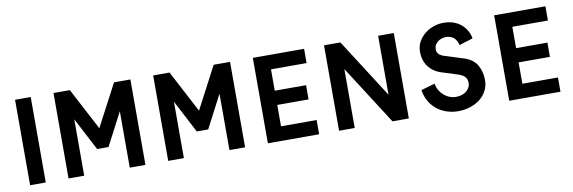

<svg xmlns="http://www.w3.org/2000/svg" viewBox="-48 -964 3960 1328"><g transform="rotate(-10 1932.5 -300.0)"><path d="M190 0H80V-600H190Z M890 0H780V-396L660 -166H580L460 -396V0H350V-600H465L620 -305L775 -600H890Z M1590 0H1480V-396L1360 -166H1280L1160 -396V0H1050V-600H1165L1320 -305L1475 -600H1590Z M2110 0H1750V-600H2110V-500H1860V-350H2080V-250H1860V-100H2110Z M2740 0H2625L2360 -414V0H2250V-600H2365L2630 -186V-600H2740Z M3305 -170Q3305 -129 3287.5 -96Q3270 -63 3240.5 -39.5Q3211 -16 3171 -3Q3131 10 3086 10Q3047 10 3009.5 -1.5Q2972 -13 2941 -36.5Q2910 -60 2888.5 -95.5Q2867 -131 2860 -178L2957 -206Q2962 -177 2975.5 -155.5Q2989 -134 3007 -119.5Q3025 -105 3045.5 -97.5Q3066 -90 3086 -90Q3134 -90 3162 -114Q3190 -138 3190 -170Q3190 -196 3176.5 -212Q3163 -228 3131 -239L3011 -277Q2990 -284 2969.5 -297Q2949 -310 2932.5 -330Q2916 -350 2906 -377.5Q2896 -405 2896 -440Q2896 -479 2913 -510Q2930 -541 2957.5 -563.5Q2985 -586 3019.5 -598Q3054 -610 3090 -610Q3129 -610 3160 -599Q3191 -588 3213.5 -569Q3236 -550 3250.5 -524Q3265 -498 3270 -469L3174 -439Q3162 -481 3140 -495.5Q3118 -510 3090 -510Q3076 -510 3061 -505.5Q3046 -501 3034 -492Q3022 -483 3014 -470Q3006 -457 3006 -440Q3006 -418 3018.5 -405Q3031 -392 3053 -385L3186 -343Q3251 -323 3278 -276.5Q3305 -230 3305 -170Z M3805 0H3445V-600H3805V-500H3555V-350H3775V-250H3555V-100H3805Z"/></g></svg>

Font: Gauge Heavy
Style: Heavy
Weight: 900
Designer: Daniel Pimley
Foundry: Daniel Pimley
Version: Version 2.0